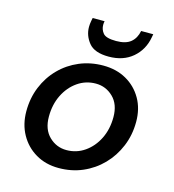

<svg xmlns="http://www.w3.org/2000/svg" viewBox="-108 -801 816 903"><g transform="rotate(15 300.0 -349.5)"><path d="M259 12Q196 12 147.5 -16.5Q99 -45 71.5 -94.5Q44 -144 44 -207Q44 -271 66.5 -326Q89 -381 129.5 -422Q170 -463 223.5 -485.5Q277 -508 339 -508Q403 -508 451.5 -480.5Q500 -453 528 -404.5Q556 -356 556 -292Q556 -228 533 -172.5Q510 -117 469.5 -75.5Q429 -34 375.5 -11Q322 12 259 12ZM273 -79Q322 -79 361.5 -106.5Q401 -134 424 -180.5Q447 -227 447 -286Q447 -348 411.5 -382.5Q376 -417 327 -417Q278 -417 238.5 -389.5Q199 -362 176 -315.5Q153 -269 153 -210Q153 -148 188.5 -113.5Q224 -79 273 -79ZM351 -555Q282 -555 254 -589.5Q226 -624 226 -666Q226 -680 229 -696L232 -711H290Q288 -701 288 -693Q288 -670 302.5 -652.5Q317 -635 366 -635Q413 -635 437 -655Q461 -675 468 -711H527L524 -695Q513 -633 467.5 -594Q422 -555 351 -555Z"/></g></svg>

Font: Ultramarine Medium
Style: Italic
Weight: 500
Italic angle: -10°
Designer: Colophon Foundry, Jonny Pinhorn
Foundry: Colophon Foundry
Version: Version 1.200; ttfautohint (v1.8.3)